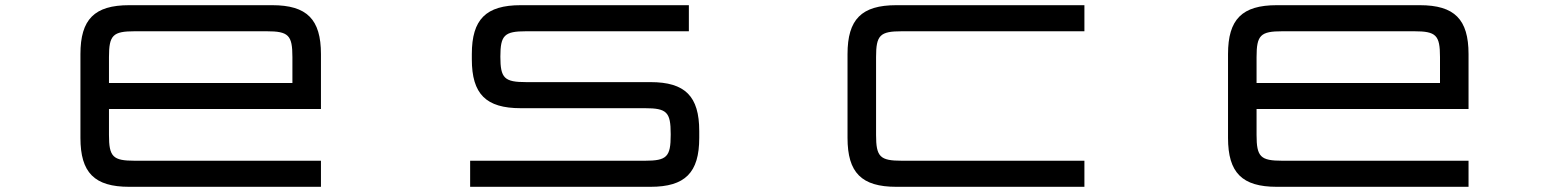

<svg xmlns="http://www.w3.org/2000/svg" viewBox="-20 -720 5972 740"><path d="M1029 -700H478C344 -700 290 -645.5 290 -511.5V-188.5C290 -54.5 344 0 478 0H1217V-100.5H499.5C415 -100.5 400 -115.5 400 -200V-300H1217V-511.5C1217 -645.5 1163 -700 1029 -700ZM400 -400V-500C400 -584.5 415 -599.5 499.5 -599.5H1007.5C1092 -599.5 1107 -584.5 1107 -500V-400Z M2635 -700H1987C1853 -700 1798.5 -645.5 1798.5 -511.5V-491.5C1798.5 -357.5 1853 -303 1987 -303H2465.5C2550 -303 2565 -288 2565 -203.5V-200C2565 -115.5 2550 -100.5 2465.5 -100.5H1792V0H2487C2620.5 0 2675 -54.5 2675 -188.5V-215C2675 -349 2620.5 -403.5 2487 -403.5H2008C1924 -403.5 1908.5 -418.5 1908.5 -501.5C1908.5 -584.5 1924 -599.5 2008 -599.5H2635Z M4159.5 -700H3434.5C3300.5 -700 3246.5 -645.5 3246.5 -511.5V-188.5C3246.5 -54.5 3300.5 0 3434.5 0H4159.5V-100.5H3456C3371.5 -100.5 3356.5 -115.5 3356.5 -200V-500C3356.5 -584.5 3371.5 -599.5 3456 -599.5H4159.5Z M5452 -700H4901C4767 -700 4713 -645.5 4713 -511.5V-188.5C4713 -54.5 4767 0 4901 0H5640V-100.5H4922.5C4838 -100.5 4823 -115.5 4823 -200V-300H5640V-511.5C5640 -645.5 5586 -700 5452 -700ZM4823 -400V-500C4823 -584.5 4838 -599.5 4922.5 -599.5H5430.5C5515 -599.5 5530 -584.5 5530 -500V-400Z"/></svg>

Font: Melete
Style: Regular
Weight: 400
Width: 6
Designer: Sora Sagano
Foundry: DOT COLON
Version: Version 0.200;FEAKit 1.0